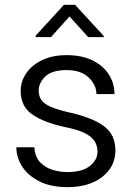

<svg xmlns="http://www.w3.org/2000/svg" viewBox="-20 -767 552 797"><path d="M384.8 -137.7Q384.8 -158.2 375 -177Q365.2 -195.8 337.2 -211.7Q309.1 -227.5 253.4 -238.8Q165 -257.3 115.5 -290.8Q65.9 -324.2 65.9 -389.2Q65.9 -429.7 89.4 -463.6Q112.8 -497.6 155.8 -517.8Q198.7 -538.1 256.8 -538.1Q319.3 -538.1 363.5 -516.6Q407.7 -495.1 431.4 -458.5Q455.1 -421.9 455.1 -376.5H380.4Q380.4 -413.6 348.4 -444.8Q316.4 -476.1 256.8 -476.1Q194.8 -476.1 167.7 -449.2Q140.6 -422.4 140.6 -391.1Q140.6 -369.6 150.6 -353.5Q160.6 -337.4 189 -324.5Q217.3 -311.5 272 -299.3Q368.7 -276.9 413.8 -241.5Q459 -206.1 459 -142.6Q459 -75.2 404.5 -32.7Q350.1 9.8 259.8 9.8Q191.4 9.8 144 -13.9Q96.7 -37.6 72.3 -75.4Q47.9 -113.3 47.9 -155.8H122.6Q125 -116.2 146.2 -93.8Q167.5 -71.3 198.2 -62Q229 -52.7 259.8 -52.7Q320.8 -52.7 352.8 -77.9Q384.8 -103 384.8 -137.7ZM291.5 -747.1 410.6 -617.7V-612.8H346.2L268.6 -698.7L191.4 -612.8H127.9V-618.7L245.6 -747.1Z"/></svg>

Font: Vazirmatn FD Light
Style: Regular
Weight: 300
Designer: Saber Rastikerdar
Foundry: Saber Rastikerdar
Version: Version 33.003